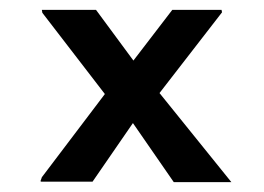

<svg xmlns="http://www.w3.org/2000/svg" viewBox="-20 -530 537 390"><path d="M431 -505 304 -341 450 -160H333L250 -280L168 -161H64Q62 -161 62.5 -163Q63 -165 64 -167L65 -170L193 -339L66 -504L65 -510H175L251 -407L330 -510H430Z"/></svg>

Font: Railway
Style: Regular
Weight: 400
Version: 1.000